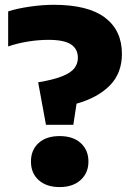

<svg xmlns="http://www.w3.org/2000/svg" viewBox="-20 -770 552 800"><path d="M171.5 -250 139 -427Q204.5 -438 240.5 -452.8Q276.5 -467.5 290.5 -486.5Q304.5 -505.5 304.5 -529Q304.5 -566 275.8 -585Q247 -604 182 -604Q140.5 -604 96 -596.8Q51.5 -589.5 14 -576.5V-722.5Q50.5 -734.5 103.2 -742.2Q156 -750 204.5 -750Q346.5 -750 417.2 -696.8Q488 -643.5 488 -545.5Q488 -465 437.8 -414Q387.5 -363 299 -338L285.5 -250ZM228.5 9.5Q174 9.5 141.5 -19.2Q109 -48 109 -97Q109 -145.5 141 -174.2Q173 -203 228.5 -203Q284.5 -203 316.5 -173.8Q348.5 -144.5 348.5 -97Q348.5 -49.5 316 -20Q283.5 9.5 228.5 9.5Z"/></svg>

Font: Encode Sans XBd
Style: Regular
Weight: 800
Designer: Multiple Designers
Foundry: Impallari Type
Version: Version 3.002; ttfautohint (v1.8.3) -l 8 -r 50 -G 200 -x 14 